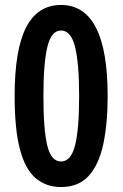

<svg xmlns="http://www.w3.org/2000/svg" viewBox="-20 -744 494 774"><path d="M414 -357Q414 -246 396.5 -163.5Q379 -81 338 -35.5Q297 10 226 10Q166 10 124 -25.5Q82 -61 60.5 -141.5Q39 -222 39 -357Q39 -544 85.5 -634Q132 -724 226 -724Q414 -724 414 -357ZM155 -357Q155 -222 170.5 -157.5Q186 -93 226 -93Q266 -93 282.5 -157.5Q299 -222 299 -357Q299 -489 282.5 -555Q266 -621 226 -621Q187 -621 171 -555.5Q155 -490 155 -357Z"/></svg>

Font: Noto Sans ExtraCondensed SemiBold
Style: Regular
Weight: 600
Width: 2
Designer: Monotype Design Team
Foundry: Monotype Imaging Inc.
Version: Version 2.013; ttfautohint (v1.8.4.7-5d5b)